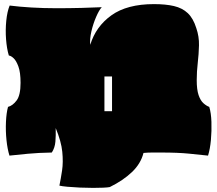

<svg xmlns="http://www.w3.org/2000/svg" viewBox="-20 -740 1057 934"><path d="M514 170Q504 172 482 173Q460 174 433 174Q402 174 368.5 172.5Q335 171 308 168.5Q281 166 269 163Q276 129 282 89Q288 49 283 -1.5Q278 -52 251 -117Q252 -81 249.5 -51Q247 -21 232 2Q168 3 115 8Q62 13 26 17Q16 -15 11.5 -59Q7 -103 9 -147Q11 -191 19 -220Q42 -226 61 -251.5Q80 -277 80 -337Q80 -388 69.5 -416.5Q59 -445 46 -457Q33 -469 23 -470Q13 -503 9.5 -548.5Q6 -594 10.5 -639Q15 -684 27 -713Q74 -707 133 -703.5Q192 -700 254 -700Q316 -700 376 -701.5Q436 -703 475 -705Q462 -691 447.5 -657.5Q433 -624 424.5 -587Q416 -550 419 -522Q446 -611 522 -665.5Q598 -720 729 -720Q786 -720 826.5 -710.5Q867 -701 893.5 -676Q920 -651 935 -603Q949 -562 948 -519.5Q947 -477 942 -434.5Q937 -392 937 -350Q937 -304 946 -277.5Q955 -251 969.5 -238Q984 -225 998 -220Q1007 -191 1008.5 -147Q1010 -103 1006 -59Q1002 -15 992 17Q954 13 900 7.5Q846 2 764 2Q740 2 720 2Q700 2 678 4Q665 56 622 97Q579 138 514 170ZM488 -199H525V-368H488Z"/></svg>

Font: Oi
Style: Regular
Weight: 400
Designer: Kostas Bartsokas, Mohamad Dakak
Foundry: Foundry5
Version: Version 4.000